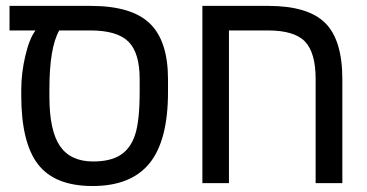

<svg xmlns="http://www.w3.org/2000/svg" viewBox="-20 -619 1240 649"><path d="M51.8 -314Q51.8 -372.6 65.9 -431.6Q80.1 -490.7 100.1 -516.1H12.2V-599.1H286.1Q424.8 -599.1 486.3 -539.8Q547.9 -480.5 547.9 -351.1V-308.1Q547.9 -144 485.4 -67.1Q422.9 9.8 293 9.8Q165 9.8 108.4 -63.7Q51.8 -137.2 51.8 -296.9ZM180.2 -516.1Q147 -457.5 147 -317.9V-292Q147 -177.7 182.6 -125.5Q218.3 -73.2 294.9 -73.2Q354 -73.2 387.9 -95.5Q421.9 -117.7 437 -164.6Q452.1 -211.4 452.1 -309.1V-352.1Q452.1 -440.4 414.1 -478.3Q376 -516.1 285.2 -516.1Z M1046.9 -352.1Q1046.9 -440.9 1011 -478.5Q975.1 -516.1 885.3 -516.1H753.9V0H664.1V-599.1H886.2Q1021 -599.1 1079.1 -541.5Q1137.2 -483.9 1137.2 -351.1V0H1046.9Z"/></svg>

Font: Liberation Mono
Style: Regular
Weight: 400
Monospace: yes
Designer: Steve Matteson
Foundry: Ascender Corporation
Version: Version 2.1.5